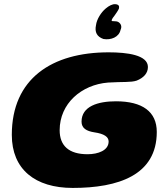

<svg xmlns="http://www.w3.org/2000/svg" viewBox="-20 -883 814 943"><path d="M546.5 -862.5C532.5 -863.5 515.5 -855 499.5 -841.5C477 -823 455 -788.5 451.5 -759.5C444 -724.5 456.5 -702.5 488 -691.5C524.5 -685 564.5 -700.5 572 -736C580 -753 574 -766 562.5 -774C556.5 -778 548.5 -779 538.5 -779C533 -779 530 -779 528.5 -781C527.5 -785 533 -795 540.5 -803.5C548.5 -815 559.5 -830 564 -840.5C567 -852.5 564 -861 546.5 -862.5ZM337 40C561 40 750 -22.5 750 -235C750 -334.5 679.5 -385.5 549.5 -385.5C461 -385.5 380.5 -361 380.5 -285.5C380.5 -253 405 -239 443.5 -233C492 -226 513.5 -210.5 513.5 -188C513.5 -144.5 462.5 -125.5 410 -125.5C318 -125.5 273 -167.5 273 -243.5C273 -374 379.5 -467 510.5 -477.5C582.5 -482 622.5 -477.5 651 -487C685 -500.5 706.5 -523 706.5 -554C706.5 -613 604.5 -626 513.5 -626C234.5 -626 38 -496.5 38 -220.5C38 -51 153 40 337 40Z"/></svg>

Font: Gluten
Style: Bold Italic
Weight: 700
Italic angle: -13°
Designer: Tyler Finck
Foundry: Etcetera Type Company
Version: Version 0.920